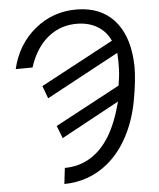

<svg xmlns="http://www.w3.org/2000/svg" viewBox="-61 -773 858 1039"><g transform="rotate(-5 368.0 -253.5)"><path d="M569.8 -536.1Q548.8 -584.5 503.4 -613.3Q458 -642.1 395 -644Q302.2 -646.5 232.9 -590.8Q163.6 -535.2 129.4 -429.2L38.1 -428.7Q69.3 -561.5 168.2 -642.3Q267.1 -723.1 397.5 -721.2Q522.5 -719.2 594.5 -642.1Q666.5 -564.9 677.7 -426.8L679.7 -386.7Q679.7 -313 660.4 -206.1Q641.1 -99.1 595.9 -13.2Q550.8 72.8 484.9 127.4Q383.3 211.9 246.1 213.9L256.3 127.4Q410.6 126 500.5 -19.5Q543.9 -89.8 574.2 -205.6L258.8 -34.2L232.4 -102.5L584.5 -291Q592.8 -335.4 594.7 -379.4Q596.2 -423.3 593.3 -468.3L199.2 -255.9L173.8 -324.2Z"/></g></svg>

Font: Roboto
Style: Italic
Weight: 400
Italic angle: -12°
Designer: Google
Version: Version 2.134; 2016; ttfautohint (v1.6)